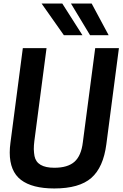

<svg xmlns="http://www.w3.org/2000/svg" viewBox="-20 -1052 695 1085"><path d="M223 -853ZM341 -853 215 -1032H332L446 -853ZM489 -853 381 -1032H498L594 -853ZM287 13Q162 13 98.5 -35.5Q35 -84 35 -190Q35 -216 39 -245L109 -780H243L174 -254Q171 -230 171 -209Q172 -186 175 -170Q188 -104 287 -104Q363 -104 401 -138Q439 -172 448 -247L518 -780H652L581 -237Q564 -106 496 -46.5Q428 13 287 13Z"/></svg>

Font: Tanohe Sans SemiBold
Style: Italic
Weight: 600
Designer: Village Type and Design LLC & Cristiano Sobral
Foundry: Cooper Hewitt Smithsonian Design Museum
Version: Version 1.00;September 29, 2021;FontCreator 13.0.0.2655 64-b